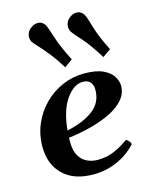

<svg xmlns="http://www.w3.org/2000/svg" viewBox="-121 -884 774 978"><g transform="rotate(-15 265.5 -395.5)"><path d="M501.5 -386.7Q501.5 -346.7 475.1 -315.2Q448.7 -283.7 403.1 -260.7Q357.4 -237.8 299.1 -222.2Q240.7 -206.5 176.8 -198.7Q176.3 -193.4 176.3 -187.5Q176.3 -181.6 176.3 -175.8Q176.3 -128.9 192.9 -101.8Q209.5 -74.7 235.4 -63.2Q261.2 -51.8 288.6 -51.8Q334 -51.8 370.8 -66.4Q407.7 -81.1 446.8 -108.4Q449.2 -109.9 451.2 -111.3Q453.1 -112.8 455.6 -111.8Q459.5 -110.8 467 -102.8Q474.6 -94.7 475.6 -89.4Q475.6 -88.4 476.1 -87.9Q476.6 -87.4 476.6 -86.4Q476.6 -84.5 475.3 -83Q474.1 -81.5 473.1 -80.1Q430.7 -35.6 373 -10.7Q315.4 14.2 249.5 14.2Q147 14.2 90.3 -41Q33.7 -96.2 33.7 -188Q33.7 -253.4 58.1 -309.3Q82.5 -365.2 124.5 -407Q166.5 -448.7 220.7 -471.9Q274.9 -495.1 335 -495.1Q397.9 -495.1 434.6 -477.8Q471.2 -460.4 486.3 -435.1Q501.5 -409.7 501.5 -386.7ZM317.4 -455.6Q269.5 -455.6 229 -397.9Q188.5 -340.3 178.7 -236.3Q268.1 -255.4 319.1 -294.9Q370.1 -334.5 369.6 -401.9Q369.6 -424.8 357.2 -440.2Q344.7 -455.6 317.4 -455.6ZM251 -550.3Q218.8 -602.1 190.9 -636.5Q163.1 -670.9 144 -690.9Q125 -710.9 119.6 -719.2Q112.3 -731.9 112.3 -746.6Q112.3 -758.8 118.7 -771Q125 -783.2 139.2 -793Q156.2 -804.7 172.9 -804.7Q186 -804.7 195.6 -798.6Q205.1 -792.5 210.9 -783.2Q218.3 -770.5 235.8 -714.8Q253.4 -659.2 293.5 -580.6ZM452.1 -550.3Q404.3 -627.9 368.2 -667.2Q332 -706.5 324.7 -719.2Q317.4 -731.9 317.4 -746.1Q317.4 -758.3 323.5 -770.5Q329.6 -782.7 343.8 -793Q360.4 -804.7 377.4 -804.7Q390.1 -804.7 399.9 -798.6Q409.7 -792.5 415.5 -783.2Q423.3 -771 439.2 -715.1Q455.1 -659.2 495.1 -580.6Z"/></g></svg>

Font: Gelasio SemiBold
Style: Italic
Weight: 600
Italic angle: -8.5°
Designer: Eben Sorkin
Foundry: Eben Sorkin
Version: Version 1.008